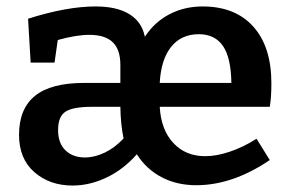

<svg xmlns="http://www.w3.org/2000/svg" viewBox="-20 -563 899 595"><path d="M816 -232H475Q479 -161 517 -120Q555 -79 616 -79Q651 -79 692.5 -93Q734 -107 775 -133L816 -67Q701 11 588 11Q528 11 480.5 -14Q433 -39 404 -85Q363 -38 310.5 -13Q258 12 205 12Q134 12 86.5 -29.5Q39 -71 39 -145Q39 -226 88.5 -266Q138 -306 240 -306H353V-362Q353 -409 329.5 -432Q306 -455 257 -455Q216 -455 159 -439L149 -369H75L67 -505Q187 -543 276 -543Q341 -543 379.5 -520Q418 -497 428 -453L429 -449Q458 -494 504.5 -518.5Q551 -543 608 -543Q709 -543 765 -480.5Q821 -418 821 -305Q821 -260 816 -232ZM475 -306H697Q696 -384 671 -420.5Q646 -457 596 -457Q542 -457 510.5 -418Q479 -379 475 -306ZM363 -134Q354 -175 353 -232H265Q206 -232 183 -217Q160 -202 160 -160Q160 -119 183 -97Q206 -75 243 -75Q273 -75 304.5 -90Q336 -105 363 -134Z"/></svg>

Font: Bitter Pro SemiBold
Style: Regular
Weight: 600
Designer: Sol Matas, and Bitter project Authors
Foundry: Sol Matas
Version: Version 1.010